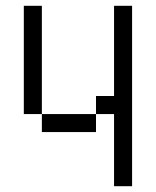

<svg xmlns="http://www.w3.org/2000/svg" viewBox="-20 -645 540 665"><path d="M375 -250Q375 -250 375 0H437.5Q437.5 0 437.5 -625H375V-312.5H312.5V-250H125V-187.5H312.5V-250ZM125 -250Q125 -250 125 -625H62.5Q62.5 -625 62.5 -250Z"/></svg>

Font: CalcUnifontExMono
Style: Regular
Weight: 500
Version: Version 15.0.06